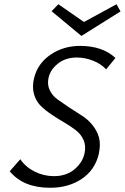

<svg xmlns="http://www.w3.org/2000/svg" viewBox="-20 -881 590 908"><path d="M550 -827 365 -711 224 -828 256 -861 377 -777 531 -861ZM141 -511Q158 -581 219 -622.5Q280 -664 359 -664Q464 -664 526 -607L482 -553Q458 -579 420 -594Q382 -609 343 -609Q289 -609 252.5 -579Q216 -549 209 -510Q203 -480 215.5 -454Q228 -428 252.5 -410.5Q277 -393 307 -373Q337 -353 366 -335Q395 -317 417 -290Q439 -263 448 -231Q457 -199 447 -152Q429 -77 366.5 -35Q304 7 217 7Q90 7 26 -71L76 -128Q101 -91 144 -69.5Q187 -48 235 -48Q294 -48 332.5 -80.5Q371 -113 380 -157Q387 -191 375.5 -218Q364 -245 340 -264Q316 -283 286 -300.5Q256 -318 226.5 -337.5Q197 -357 174 -379Q151 -401 141 -435Q131 -469 141 -511Z"/></svg>

Font: EauTest
Style: Italic
Weight: 400
Italic angle: -12°
Designer: Christian Thalmann (Catharsis Fonts)
Version: Version 0.001;PS 000.001;hotconv 1.0.88;makeotf.lib2.5.64775